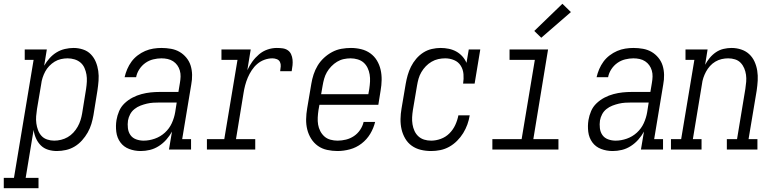

<svg xmlns="http://www.w3.org/2000/svg" viewBox="-84 -792 4104 1017"><path d="M-64 205V150H-10L94 -475H47V-530H164L150 -444Q162 -465 178.5 -483.5Q195 -502 215.5 -514.5Q236 -527 259.5 -532.5Q283 -538 306 -538Q331 -538 355.5 -530Q380 -522 397 -504.5Q414 -487 423.5 -464Q433 -441 436.5 -416Q440 -391 438 -364.5Q436 -338 432 -312L411 -182Q407 -159 400 -135.5Q393 -112 380.5 -90Q368 -68 350.5 -48.5Q333 -29 311.5 -16Q290 -3 265.5 2.5Q241 8 217 8Q193 8 170.5 1Q148 -6 132 -22Q116 -38 106.5 -59.5Q97 -81 94 -104L52 150H120V205ZM203 -47Q221 -47 239.5 -51.5Q258 -56 274.5 -65.5Q291 -75 304.5 -89.5Q318 -104 327.5 -121Q337 -138 342.5 -155.5Q348 -173 351 -191L372 -321Q375 -341 376 -360Q377 -379 374 -397Q371 -415 363.5 -432Q356 -449 342.5 -460.5Q329 -472 311 -477.5Q293 -483 274 -483Q257 -483 239 -479Q221 -475 205.5 -465.5Q190 -456 177 -442.5Q164 -429 155.5 -413Q147 -397 141.5 -380Q136 -363 134 -345L112 -215Q109 -196 107.5 -176.5Q106 -157 108.5 -138.5Q111 -120 117.5 -102.5Q124 -85 136 -72Q148 -59 166 -53Q184 -47 203 -47Z M661 8Q661 8 661 8Q661 8 661 8Q629 8 600 -3Q571 -14 553.5 -38Q536 -62 532 -93.5Q528 -125 533 -156Q537 -180 547 -203.5Q557 -227 576 -245Q595 -263 618 -275Q641 -287 665.5 -293.5Q690 -300 714 -302.5Q738 -305 762 -305H861L869 -353Q872 -370 872.5 -386.5Q873 -403 868.5 -418.5Q864 -434 855 -446.5Q846 -459 833 -467.5Q820 -476 804 -479.5Q788 -483 771 -483Q750 -483 727.5 -477.5Q705 -472 686 -458.5Q667 -445 654 -425Q641 -405 637 -383H576Q581 -405 590 -426Q599 -447 612.5 -465.5Q626 -484 645 -498.5Q664 -513 685 -522Q706 -531 728 -534.5Q750 -538 771 -538Q797 -538 822 -533.5Q847 -529 867.5 -517Q888 -505 903.5 -486Q919 -467 926 -444Q933 -421 933.5 -395.5Q934 -370 929 -344L881 -55H928V0H811L827 -95Q815 -73 797.5 -53Q780 -33 757.5 -18.5Q735 -4 710.5 2Q686 8 661 8ZM677 -47Q706 -47 736 -57.5Q766 -68 789.5 -89.5Q813 -111 826 -139.5Q839 -168 844 -198L852 -249H762Q745 -249 728 -248Q711 -247 694 -243Q677 -239 660 -232.5Q643 -226 628.5 -214.5Q614 -203 605.5 -187Q597 -171 594 -154Q591 -134 593.5 -113Q596 -92 607 -76.5Q618 -61 637 -54Q656 -47 677 -47Z M1012 0V-55H1104L1174 -475H1089V-530H1244L1226 -420Q1237 -444 1252.5 -465.5Q1268 -487 1288 -504Q1308 -521 1332.5 -529.5Q1357 -538 1382 -538Q1398 -538 1413 -536Q1428 -534 1440 -526Q1452 -518 1458 -504.5Q1464 -491 1465.5 -476.5Q1467 -462 1465.5 -446.5Q1464 -431 1461 -415H1400Q1402 -428 1403 -440.5Q1404 -453 1399 -463.5Q1394 -474 1382.5 -478.5Q1371 -483 1359 -483Q1338 -483 1317 -475.5Q1296 -468 1279 -453.5Q1262 -439 1249.5 -420Q1237 -401 1228.5 -381Q1220 -361 1214.5 -340Q1209 -319 1206 -299L1166 -55H1268V0Z M1704 8Q1676 8 1648.5 2Q1621 -4 1599.5 -19.5Q1578 -35 1564 -57.5Q1550 -80 1543.5 -106Q1537 -132 1537.5 -160.5Q1538 -189 1543 -218L1565 -348Q1569 -373 1577 -397.5Q1585 -422 1598.5 -444.5Q1612 -467 1632 -485.5Q1652 -504 1675.5 -516.5Q1699 -529 1724.5 -533.5Q1750 -538 1775 -538Q1802 -538 1829 -531.5Q1856 -525 1877.5 -509.5Q1899 -494 1912.5 -471.5Q1926 -449 1932 -423Q1938 -397 1937.5 -368.5Q1937 -340 1932 -312L1920 -237H1608L1603 -209Q1600 -189 1599 -169.5Q1598 -150 1601 -132Q1604 -114 1612.5 -97.5Q1621 -81 1634.5 -69Q1648 -57 1666.5 -52Q1685 -47 1704 -47Q1726 -47 1748.5 -52.5Q1771 -58 1790.5 -71Q1810 -84 1823.5 -104Q1837 -124 1842 -146H1903Q1895 -113 1877 -83Q1859 -53 1831 -31.5Q1803 -10 1769.5 -1Q1736 8 1704 8ZM1617 -293H1867L1872 -321Q1875 -341 1876 -360Q1877 -379 1874 -397.5Q1871 -416 1863 -432.5Q1855 -449 1842 -460.5Q1829 -472 1810.5 -477.5Q1792 -483 1773 -483Q1755 -483 1736.5 -479Q1718 -475 1701.5 -465Q1685 -455 1671 -440.5Q1657 -426 1647.5 -409.5Q1638 -393 1633 -375Q1628 -357 1625 -339Z M2200 8Q2171 8 2144.5 1.5Q2118 -5 2097 -20Q2076 -35 2062.5 -58Q2049 -81 2043 -107Q2037 -133 2037.5 -161.5Q2038 -190 2043 -218L2065 -348Q2069 -371 2075.5 -394Q2082 -417 2093 -439Q2104 -461 2120.5 -480.5Q2137 -500 2158 -513.5Q2179 -527 2203 -532.5Q2227 -538 2250 -538Q2272 -538 2293.5 -533.5Q2315 -529 2333 -519Q2351 -509 2365 -493.5Q2379 -478 2387 -459L2399 -530H2460L2430 -349H2369Q2373 -374 2371 -399Q2369 -424 2356.5 -444Q2344 -464 2321.5 -473.5Q2299 -483 2274 -483Q2256 -483 2237.5 -479Q2219 -475 2202 -465Q2185 -455 2171.5 -441Q2158 -427 2148 -410Q2138 -393 2133 -375Q2128 -357 2125 -339L2103 -209Q2100 -190 2099 -171Q2098 -152 2101 -133.5Q2104 -115 2111.5 -98.5Q2119 -82 2132 -70Q2145 -58 2162.5 -52.5Q2180 -47 2200 -47Q2225 -47 2251 -56.5Q2277 -66 2296.5 -85.5Q2316 -105 2327.5 -130Q2339 -155 2344 -181H2404Q2400 -156 2391.5 -132.5Q2383 -109 2369.5 -87Q2356 -65 2337 -46Q2318 -27 2295.5 -14.5Q2273 -2 2248.5 3Q2224 8 2200 8Z M2524 0V-55H2679L2749 -475H2615V-530H2819L2741 -55H2874V0ZM2783 -592 2746 -628 2895 -772 2940 -728Z M3161 8Q3161 8 3161 8Q3161 8 3161 8Q3129 8 3100 -3Q3071 -14 3053.5 -38Q3036 -62 3032 -93.5Q3028 -125 3033 -156Q3037 -180 3047 -203.5Q3057 -227 3076 -245Q3095 -263 3118 -275Q3141 -287 3165.5 -293.5Q3190 -300 3214 -302.5Q3238 -305 3262 -305H3361L3369 -353Q3372 -370 3372.5 -386.5Q3373 -403 3368.5 -418.5Q3364 -434 3355 -446.5Q3346 -459 3333 -467.5Q3320 -476 3304 -479.5Q3288 -483 3271 -483Q3250 -483 3227.5 -477.5Q3205 -472 3186 -458.5Q3167 -445 3154 -425Q3141 -405 3137 -383H3076Q3081 -405 3090 -426Q3099 -447 3112.5 -465.5Q3126 -484 3145 -498.5Q3164 -513 3185 -522Q3206 -531 3228 -534.5Q3250 -538 3271 -538Q3297 -538 3322 -533.5Q3347 -529 3367.5 -517Q3388 -505 3403.5 -486Q3419 -467 3426 -444Q3433 -421 3433.5 -395.5Q3434 -370 3429 -344L3381 -55H3428V0H3311L3327 -95Q3315 -73 3297.5 -53Q3280 -33 3257.5 -18.5Q3235 -4 3210.5 2Q3186 8 3161 8ZM3177 -47Q3206 -47 3236 -57.5Q3266 -68 3289.5 -89.5Q3313 -111 3326 -139.5Q3339 -168 3344 -198L3352 -249H3262Q3245 -249 3228 -248Q3211 -247 3194 -243Q3177 -239 3160 -232.5Q3143 -226 3128.5 -214.5Q3114 -203 3105.5 -187Q3097 -171 3094 -154Q3091 -134 3093.5 -113Q3096 -92 3107 -76.5Q3118 -61 3137 -54Q3156 -47 3177 -47Z M3470 0V-55H3524L3594 -475H3547V-530H3664L3651 -449Q3661 -468 3675.5 -485.5Q3690 -503 3708.5 -515.5Q3727 -528 3748.5 -533Q3770 -538 3791 -538Q3817 -538 3841.5 -530Q3866 -522 3884 -505.5Q3902 -489 3912.5 -466Q3923 -443 3927 -417.5Q3931 -392 3929.5 -365.5Q3928 -339 3924 -312L3881 -55H3928V0H3766V-55H3820L3864 -321Q3867 -340 3868.5 -359Q3870 -378 3867.5 -396Q3865 -414 3858 -430.5Q3851 -447 3839 -459.5Q3827 -472 3809.5 -477.5Q3792 -483 3773 -483Q3756 -483 3738.5 -479Q3721 -475 3705 -465.5Q3689 -456 3676.5 -442Q3664 -428 3655.5 -412Q3647 -396 3641.5 -379.5Q3636 -363 3634 -345L3586 -55H3632V0Z"/></svg>

Font: Iosevka Slab Light Oblique
Style: Regular
Weight: 300
Italic angle: -9°
Monospace: yes
Designer: Belleve Invis
Foundry: Belleve Invis
Version: Version 11.1.1; ttfautohint (v1.8.3)